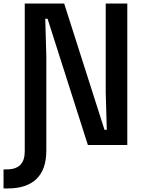

<svg xmlns="http://www.w3.org/2000/svg" viewBox="-55 -820 825 1086"><path d="M-35 246V138H-16Q35 138 60 112.5Q85 87 85 36V0L147 -20L207 0V32Q207 138 151.5 192Q96 246 -13 246ZM85 0V-800H308L536 -86H549L543 -298V-800H665V0H442L214 -714H201L207 -502V0Z"/></svg>

Font: Martian Mono SemiExpanded Medium
Style: Regular
Weight: 500
Width: 6
Designer: Roman Shamin
Foundry: Evil Martians
Version: Version 1.000